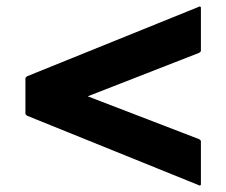

<svg xmlns="http://www.w3.org/2000/svg" viewBox="-20 -718 712 604"><path d="M65 -478 60 -473V-359L65 -354L609 -134L612 -137V-275L607 -280L256 -415L607 -552L612 -557V-695L609 -698Z"/></svg>

Font: Hussar Woodtype
Style: Bd
Weight: 900
Foundry: Cannot Into Space Fonts
Version: Version 1.07